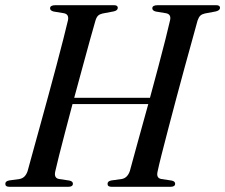

<svg xmlns="http://www.w3.org/2000/svg" viewBox="-21 -720 868 740"><path d="M192 -59.5Q186 -33 207.5 -30L247 -24Q260 -21 260 -12Q260 0 242 0H15.5Q-0.5 0 -0.5 -11Q-1 -21.5 14 -24.5L53.5 -30Q76.5 -33.5 85.5 -61Q92.5 -87 105 -132Q117.5 -177 133 -233.5Q148.5 -290 165 -350.2Q181.5 -410.5 196.5 -467.2Q211.5 -524 223.2 -569.8Q235 -615.5 241 -642Q245.5 -665 225.5 -669L186 -675.5Q172 -679 172 -688Q172 -700 193 -700H418Q433 -700 433 -690Q433 -679.5 417 -676L374.5 -668Q363.5 -665.5 357.2 -659.8Q351 -654 347 -641Q339 -614 326 -566.8Q313 -519.5 297.2 -461.5Q281.5 -403.5 265 -343H557Q573.5 -403.5 589 -462Q604.5 -520.5 616.5 -567.8Q628.5 -615 634.5 -642Q639.5 -665 619 -669L579.5 -675.5Q566 -679 566 -688Q566 -700 587 -700H812Q827 -700 827 -690Q827 -680 811 -676L768.5 -668Q757.5 -665.5 751.2 -659.8Q745 -654 740.5 -641Q733 -613.5 720 -566.5Q707 -519.5 691 -461.5Q675 -403.5 658.8 -342.2Q642.5 -281 627.8 -224.8Q613 -168.5 602 -125Q591 -81.5 586.5 -59.5Q580 -33 601.5 -30L641 -24Q654 -21 654 -12Q654 0 636 0H409.5Q393.5 0 393.5 -11Q393 -21.5 408 -24.5L447.5 -30Q470 -33.5 479.5 -61Q489 -96.5 508.5 -167.2Q528 -238 550.5 -319H258.5Q243.5 -262.5 230 -211Q216.5 -159.5 206.5 -119.8Q196.5 -80 192 -59.5Z"/></svg>

Font: Fraunces 72pt S000
Style: Italic
Weight: 400
Italic angle: -16°
Version: Version 1.000; ttfautohint (v1.8.3)